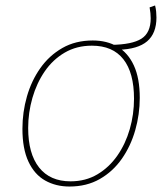

<svg xmlns="http://www.w3.org/2000/svg" viewBox="-20 -676 604 702"><path d="M413 -494 387 -512Q463 -513 497 -534.5Q531 -556 531 -609Q531 -618 530 -628Q529 -638 527 -649L547 -656Q550 -644 551 -633Q552 -622 552 -612Q552 -554 518 -525Q484 -496 413 -494ZM319 -528Q371 -528 409.5 -505.5Q448 -483 469.5 -436.5Q491 -390 491 -318Q491 -258 474.5 -200Q458 -142 425.5 -95.5Q393 -49 345 -21.5Q297 6 234 6Q184 6 145 -16Q106 -38 84 -85Q62 -132 62 -205Q62 -266 78.5 -323.5Q95 -381 127.5 -427Q160 -473 208 -500.5Q256 -528 319 -528ZM316 -509Q260 -509 216.5 -483.5Q173 -458 143.5 -415Q114 -372 98.5 -318Q83 -264 83 -208Q83 -114 123 -63.5Q163 -13 238 -13Q293 -13 336 -38.5Q379 -64 409 -107Q439 -150 454.5 -204Q470 -258 470 -315Q470 -410 431 -459.5Q392 -509 316 -509Z"/></svg>

Font: Bitter Thin
Style: Italic
Weight: 100
Italic angle: -9°
Designer: Sol Matas, and Bitter project Authors
Foundry: Sol Matas
Version: Version 2.002